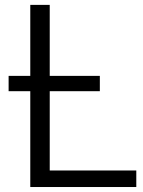

<svg xmlns="http://www.w3.org/2000/svg" viewBox="-20 -751 575 771"><path d="M14.6 -384.8V-446.3H101.6V-731.4H179.7V-446.3H380.9V-384.8H179.7V-66.4H527.3V0H101.6V-384.8Z"/></svg>

Font: Batunionen A1
Style: Regular
Weight: 400
Designer: HanYang I&C Co.,Ltd.
Foundry: HanYang I&C Co.,Ltd.
Version: Version 2.50; ttfautohint (v1.6)